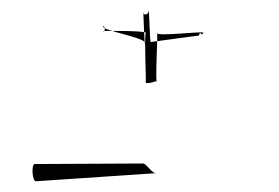

<svg xmlns="http://www.w3.org/2000/svg" viewBox="-20 -407 519 357"><path d="M44 -102C38 -100 40 -69 47 -70L270 -85C261 -85 252 -105 244 -103ZM172 -349C168 -350 252 -350 251 -346C248 -338 252 -258 251 -256C248 -247 274 -258 272 -256C268 -247 274 -350 272 -346C268 -338 360 -350 358 -346C355 -338 352 -352 350 -341L261 -329C258 -320 258 -395 256 -386C256 -379 246 -378 246 -384C247 -393 248 -318 250 -326C254 -337 168 -350 172 -358C174 -362 177 -346 172 -349Z"/></svg>

Font: pokerface
Style: Regular
Weight: 400
Version: Version 1